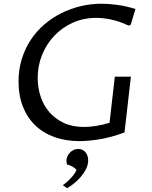

<svg xmlns="http://www.w3.org/2000/svg" viewBox="-20 -745 812 1027"><path d="M646 -36.6Q575.2 -10.3 513.9 -0.2Q452.6 9.8 405.8 9.8Q330.1 9.8 269.5 -12.5Q209 -34.7 166.7 -76.2Q124.5 -117.7 101.8 -176.5Q79.1 -235.4 79.1 -308.6Q79.1 -372.6 96.2 -428.2Q113.3 -483.9 143.6 -530.3Q173.8 -576.7 215.6 -612.8Q257.3 -648.9 306.6 -673.8Q356 -698.7 411.1 -711.9Q466.3 -725.1 523.9 -725.1Q559.6 -725.1 606.2 -719Q652.8 -712.9 704.6 -696.8L679.2 -612.8L668.5 -607.9Q643.1 -620.1 618.9 -628.2Q594.7 -636.2 572.5 -640.9Q550.3 -645.5 530.8 -647.5Q511.2 -649.4 494.6 -649.4Q427.2 -649.4 369.9 -623.8Q312.5 -598.1 270.8 -554.2Q229 -510.3 205.3 -451.9Q181.6 -393.6 181.6 -328.1Q181.6 -275.9 197.3 -228.5Q212.9 -181.2 244.1 -145Q275.4 -108.9 321.5 -87.4Q367.7 -65.9 429.2 -65.9Q458.5 -65.9 493.4 -71.3Q528.3 -76.7 565.9 -87.9L594.2 -335H680.2ZM315.9 245.1Q327.1 237.8 339.1 227.3Q351.1 216.8 361.3 205.3Q371.6 193.8 379.2 182.9Q386.7 171.9 389.2 163.1Q385.3 158.7 379.6 154.3Q374 149.9 366.9 146Q359.9 142.1 352.5 139.2Q345.2 136.2 338.4 134.8Q336.9 130.9 336.2 125Q335.4 119.1 335.4 114.3Q335.4 104.5 339.8 93.5Q344.2 82.5 352.3 73.2Q360.4 64 372.3 57.9Q384.3 51.8 398.9 51.8Q411.1 51.8 421.1 56.6Q431.2 61.5 437.7 69.8Q444.3 78.1 448 89.1Q451.7 100.1 451.7 112.8Q451.7 136.7 439.9 159.7Q428.2 182.6 410.9 202.4Q393.6 222.2 374 237.5Q354.5 252.9 338.4 261.7Z"/></svg>

Font: Proza Libre
Style: Italic
Weight: 400
Designer: Jasper de Waard
Foundry: Jasper de Waard
Version: Version 1.000; ttfautohint (v1.4.1.8-43bc)